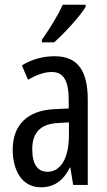

<svg xmlns="http://www.w3.org/2000/svg" viewBox="-20 -879 456 816"><path d="M344 -850V-859H247C226 -814 196 -764 158 -710V-699H210C251 -735 319 -808 344 -850ZM213 -640C162 -640 115 -627 73 -601L99 -540C137 -562 170 -573 200 -573C251 -573 272 -535 272 -453V-418L211 -415C98 -410 34 -349 34 -243C34 -158 71 -83 154 -83C210 -83 249 -111 277 -167H279L291 -93H353V-455C353 -573 314 -640 213 -640ZM225 -356 273 -359V-305C273 -207 238 -149 182 -149C141 -149 117 -179 117 -245C117 -315 152 -352 225 -356Z"/></svg>

Font: Noto Sans Kannada UI ExtraCondensed
Style: Regular
Weight: 400
Width: 2
Designer: Jelle Bosma - Monotype Design Team
Foundry: Monotype Imaging Inc.
Version: Version 2.005